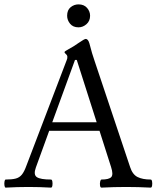

<svg xmlns="http://www.w3.org/2000/svg" viewBox="-21 -855 725 878"><path d="M5 3Q1 3 -0.5 -6Q-2 -15 -0.5 -24.5Q1 -34 5 -34Q34 -34 51 -38.5Q68 -43 79 -56.5Q90 -70 100 -98L284 -580Q286 -584 286.5 -587.5Q287 -591 287 -595Q287 -602 280.5 -607.5Q274 -613 274 -617Q274 -620 294 -631Q304 -636 315 -643Q326 -650 339 -659Q352 -668 360 -672.5Q368 -677 371 -677Q382 -677 388 -656Q394 -632 400 -612Q406 -592 412 -575L574 -91Q585 -57 608 -45.5Q631 -34 668 -34Q673 -34 674.5 -24.5Q676 -15 674.5 -6Q673 3 668 3Q611 0 556 0Q499 0 443 3Q438 3 436.5 -6Q435 -15 437 -24.5Q439 -34 443 -34Q478 -34 488 -45.5Q498 -57 487 -91L434 -257H204L143 -89Q131 -56 147.5 -45Q164 -34 212 -34Q217 -34 218.5 -24.5Q220 -15 218.5 -6Q217 3 212 3Q161 0 109 0Q58 0 5 3ZM218 -296H421L330 -581H322ZM338 -730Q313 -730 299.5 -746.5Q286 -763 286 -783Q286 -809 302 -822Q318 -835 338 -835Q363 -835 377 -819Q391 -803 391 -783Q391 -759 374.5 -744.5Q358 -730 338 -730Z"/></svg>

Font: Junicode VF
Style: Regular
Weight: 400
Designer: Peter S. Baker
Version: Version 2.213